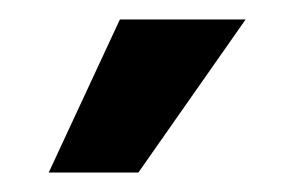

<svg xmlns="http://www.w3.org/2000/svg" viewBox="-20 -725 293 197"><path d="M122 -548H30L103 -705H232Z"/></svg>

Font: Ek Mukta
Style: Bold
Weight: 700
Designer: Girish Dalvi and Yashodeep Gholap
Foundry: Ek Type
Version: Version 2.538;PS 1.002;hotconv 16.6.51;makeotf.lib2.5.65220;